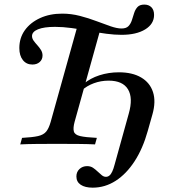

<svg xmlns="http://www.w3.org/2000/svg" viewBox="-20 -643 809 855"><path d="M70.2 0 78.2 -29Q125 -31.5 149.6 -37.1Q174.2 -42.7 185.9 -57.3Q197.6 -71.8 205.6 -100L329 -541.9L429.8 -522.6L312.1 -100Q304.8 -72.6 308.9 -57.7Q312.9 -42.7 336.7 -37.1Q360.5 -31.5 411.3 -29L403.2 0Q371.8 -1.6 327.4 -2Q283.1 -2.4 232.3 -2.4Q186.3 -2.4 144 -2Q101.6 -1.6 70.2 0ZM392.7 192.7Q358.9 192.7 339.5 179.8Q320.2 166.9 320.2 142.7Q320.2 122.6 333.9 109.7Q347.6 96.8 367.7 96.8Q383.1 96.8 394 104Q404.8 111.3 414.5 120.6Q424.2 129.8 433.1 137.1Q441.9 144.4 451.6 144.4Q460.5 144.4 467.3 138.7Q474.2 133.1 479.8 121Q485.5 108.9 490.3 90.3L553.2 -136.3Q573.4 -206.5 550 -245.2Q526.6 -283.9 463.7 -283.9Q429 -283.9 397.6 -272.2Q366.1 -260.5 344.4 -240.3L352.4 -269.4Q381.5 -294.4 422.6 -307.7Q463.7 -321 509.7 -321Q569.4 -321 608.5 -298Q647.6 -275 661.3 -233.1Q675 -191.1 658.9 -133.9L637.9 -59.7Q616.1 18.5 579.4 75Q542.7 131.5 495.2 162.1Q447.6 192.7 392.7 192.7ZM124.2 -355.6Q97.6 -355.6 81.9 -375.4Q66.1 -395.2 66.1 -429Q66.1 -474.2 90.7 -508.5Q115.3 -542.7 158.5 -562.5Q201.6 -582.3 257.3 -582.3Q296.8 -582.3 335.9 -572.2Q375 -562.1 409.7 -548.8Q444.4 -535.5 473 -525.8Q501.6 -516.1 521 -516.1Q541.9 -516.1 552 -526.6Q562.1 -537.1 567.3 -553.2Q572.6 -569.4 577.4 -585.1Q582.3 -600.8 592.3 -611.7Q602.4 -622.6 622.6 -622.6Q642.7 -622.6 654.4 -610.5Q666.1 -598.4 666.1 -576.6Q666.1 -536.3 626.6 -512.1Q587.1 -487.9 521 -487.9Q490.3 -487.9 453.6 -492.7Q416.9 -497.6 377.4 -505.2Q337.9 -512.9 298.8 -518.1Q259.7 -523.4 225 -523.4Q175.8 -523.4 149.2 -512.5Q122.6 -501.6 122.6 -482.3Q122.6 -471.8 129.8 -461.7Q137.1 -451.6 146.4 -441.5Q155.6 -431.5 162.5 -420.2Q169.4 -408.9 169.4 -396Q169.4 -378.2 156.9 -366.9Q144.4 -355.6 124.2 -355.6Z"/></svg>

Font: Playfair 5pt SemiExpanded Light SemiBold
Style: Italic
Weight: 600
Italic angle: -15.6°
Version: Version 2.001;gftools[0.9.30]